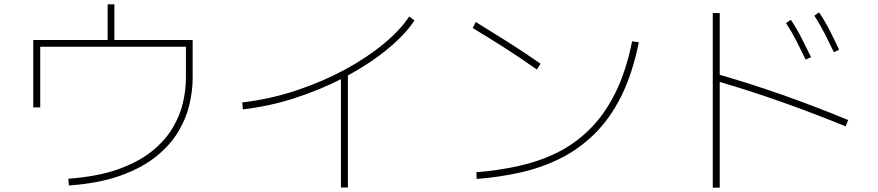

<svg xmlns="http://www.w3.org/2000/svg" viewBox="-20 -821 4040 883"><path d="M297 32 294 1Q429 -9 523 -42.5Q617 -76 678 -125Q739 -174 773.5 -232Q808 -290 821.5 -349Q835 -408 835 -461V-606H165V-327H133V-637H475V-801H506V-637H866V-461Q866 -405 851.5 -341.5Q837 -278 800.5 -216.5Q764 -155 699.5 -102.5Q635 -50 536 -14Q437 22 297 32Z M1097 -318 1094 -350Q1222 -365 1342.5 -405Q1463 -445 1565.5 -500.5Q1668 -556 1744.5 -619.5Q1821 -683 1862 -745L1886 -727Q1844 -663 1764.5 -597Q1685 -531 1580 -474V41H1548V-457Q1448 -406 1333 -369Q1218 -332 1097 -318Z M2466 -528 2449 -501Q2376 -553 2302.5 -600Q2229 -647 2154 -692L2168 -720Q2243 -674 2318 -626.5Q2393 -579 2466 -528ZM2172 2 2171 -29Q2273 -37 2367 -58Q2461 -79 2543 -119.5Q2625 -160 2692.5 -227Q2760 -294 2809.5 -393Q2859 -492 2887 -631L2918 -627Q2889 -483 2837.5 -379.5Q2786 -276 2715 -206Q2644 -136 2558 -93Q2472 -50 2374.5 -28Q2277 -6 2172 2Z M3815 -581Q3794 -625 3772.5 -667Q3751 -709 3725 -749L3747 -764Q3775 -722 3797 -678.5Q3819 -635 3839 -592ZM3290 42H3258V-761H3290V-477Q3575 -395 3881 -269L3869 -240Q3719 -301 3575 -352Q3431 -403 3290 -444ZM3685 -547Q3664 -591 3642.5 -633Q3621 -675 3595 -715L3617 -730Q3645 -688 3667 -644.5Q3689 -601 3710 -558Z"/></svg>

Font: Murecho ExtraLight
Style: Regular
Weight: 200
Designer: Neil Summerour
Foundry: Positype
Version: Version 1.010; ttfautohint (v1.8.3)